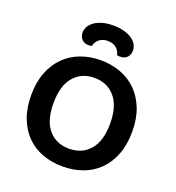

<svg xmlns="http://www.w3.org/2000/svg" viewBox="-150 -951 995 1086"><g transform="rotate(20 348.0 -408.0)"><path d="M348 16Q283 16 227 -4.5Q171 -25 130.5 -65.5Q90 -106 67 -166Q44 -226 44 -304Q44 -382 67.5 -441.5Q91 -501 132 -541.5Q173 -582 228.5 -602.5Q284 -623 348 -623Q412 -623 467.5 -602.5Q523 -582 564 -541.5Q605 -501 628.5 -441.5Q652 -382 652 -304Q652 -226 629 -166Q606 -106 565.5 -65.5Q525 -25 469 -4.5Q413 16 348 16ZM348 -517Q271 -517 224.5 -463Q178 -409 178 -304Q178 -199 224 -145Q270 -91 348 -91Q426 -91 472.5 -145Q519 -199 519 -304Q519 -408 472.5 -462.5Q426 -517 348 -517ZM271 -681Q266 -680 262.5 -679.5Q259 -679 254 -679Q225 -679 210.5 -695.5Q196 -712 196 -735Q196 -754 206 -771.5Q216 -789 235 -802.5Q254 -816 282 -824Q310 -832 347 -832Q384 -832 412.5 -824Q441 -816 460.5 -802.5Q480 -789 489.5 -771.5Q499 -754 499 -735Q499 -712 484.5 -695.5Q470 -679 441 -679Q436 -679 432 -679.5Q428 -680 423 -681Q418 -707 398.5 -723Q379 -739 347 -739Q316 -739 296.5 -723Q277 -707 271 -681Z"/></g></svg>

Font: Baloo 2 Latin SemiBold
Style: Regular
Weight: 400
Designer: Sarang Kulkarni and Ek Type
Foundry: Ek Type
Version: Version 1.001